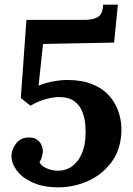

<svg xmlns="http://www.w3.org/2000/svg" viewBox="-20 -785 569 821"><path d="M484 -765 468 -603 164 -597 145 -419Q168 -429 203 -436Q238 -443 268 -443Q330 -443 374.5 -425Q419 -407 447 -375.5Q475 -344 488 -303.5Q501 -263 499 -218Q495 -141 454.5 -88.5Q414 -36 354 -10Q294 16 229 16Q164 16 118.5 -5Q73 -26 50.5 -57.5Q28 -89 29 -121Q31 -150 50 -173Q69 -196 100 -197Q125 -198 139 -187.5Q153 -177 158.5 -162Q164 -147 163 -133Q162 -125 159 -113.5Q156 -102 149 -92Q153 -81 166 -72.5Q179 -64 195 -59.5Q211 -55 225 -55Q265 -55 291 -76Q317 -97 330.5 -130Q344 -163 345 -197Q347 -220 345 -249Q343 -278 332.5 -306Q322 -334 298 -352Q274 -370 232 -370Q211 -370 178.5 -362Q146 -354 110 -333L69 -366L93 -700H342Q376 -700 397.5 -711.5Q419 -723 421 -765Z"/></svg>

Font: Lora
Style: Bold Italic
Weight: 700
Italic angle: -3°
Designer: Olga Karpushina, Alexei Vanyashin (Cyrillic)
Foundry: Cyreal
Version: Version 3.004